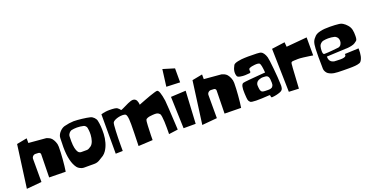

<svg xmlns="http://www.w3.org/2000/svg" viewBox="-29 -1325 3892 2017"><g transform="rotate(-20 1917.0 -317.0)"><path d="M20 30.8 84.5 -446.8 199.2 -468.8V-416.5L380.9 -400.9Q385.7 -400.9 393.6 -399.7Q401.4 -398.4 419.9 -389.9Q438.5 -381.3 450.2 -367.7Q464.4 -350.6 474.6 -326.7Q486.3 -299.8 486.3 -271V-270.5V-266.1Q486.3 -210.9 480 -132.3Q473.6 -53.7 464.8 1.5L280.8 -1.5L285.6 -258.3V-258.8Q285.6 -268.1 279.3 -274.7Q272.9 -281.2 263.7 -281.7L231.4 -283.2H230Q212.9 -283.2 200.7 -271Q188.5 -258.8 188.5 -241.7V15.6Z M818.8 -179.2Q834 -203.6 839.8 -239.3Q845.7 -274.9 844.2 -301.8Q842.8 -328.6 838.4 -352.1Q836.4 -362.8 827.9 -372.3Q819.3 -381.8 809.1 -385.3Q771 -394.5 735.8 -394.5H730Q700.7 -394.5 670.9 -388.2Q657.2 -383.3 645.5 -369.9Q633.8 -356.4 630.9 -342.3Q629.9 -337.4 629.9 -333.5V-333L628.9 -279.8Q629.4 -189.5 656.2 -152.8Q661.1 -146 670.7 -141.4Q680.2 -136.7 689 -136.7H690.4H749.5H751Q765.6 -136.7 776.9 -144L801.3 -159.2Q812 -168 818.8 -179.2ZM965.3 -385.3Q972.2 -354.5 974.9 -317.1Q977.5 -279.8 975.8 -234.1Q974.1 -188.5 960.9 -141.8Q947.8 -95.2 923.8 -59.6Q908.7 -37.1 887.7 -21.5L837.4 9.3Q811 25.9 780.3 26.9H657.7Q639.6 26.4 618.9 16.1Q598.1 5.9 587.4 -8.3Q530.3 -83 529.8 -249L532.2 -350.1Q532.2 -357.9 534.2 -366.7Q541 -395 565.7 -420.2Q590.3 -445.3 618.2 -453.1Q673.3 -467.3 723.6 -468.8Q762.2 -468.3 815.2 -462.2Q868.2 -456.1 904.8 -447.3Q925.3 -441.9 943.1 -423.8Q960.9 -405.8 965.3 -385.3Z M1023.4 3.4V-437Q1069.8 -450.7 1116.2 -450.7Q1186 -450.7 1203.1 -439Q1220.7 -426.8 1232.9 -409.2Q1235.4 -405.3 1262.9 -419.4Q1290.5 -433.6 1327.9 -450.4Q1365.2 -467.3 1386.7 -466.8Q1400.9 -466.3 1411.1 -458.7Q1421.4 -451.2 1426 -440.4Q1430.7 -429.7 1433.1 -419.2Q1435.5 -408.7 1436 -401.4V-393.6Q1443.8 -397 1457.3 -402.1Q1470.7 -407.2 1505.6 -420.7Q1540.5 -434.1 1568.6 -444.1Q1596.7 -454.1 1623.3 -461.9Q1649.9 -469.7 1657.2 -468.8Q1684.1 -465.8 1702.6 -341.8Q1704.6 -327.1 1709.5 -244.9Q1714.4 -162.6 1718.3 -87.4L1722.2 -12.2L1620.1 1.5Q1620.1 -6.8 1620.6 -21Q1621.1 -35.2 1620.8 -71.8Q1620.6 -108.4 1619.4 -137.7Q1618.2 -167 1614.3 -194.1Q1610.4 -221.2 1604.5 -227.5Q1589.8 -243.2 1573 -246.3Q1556.2 -249.5 1527.3 -247.1Q1505.4 -245.1 1493.4 -243.4Q1481.4 -241.7 1467 -236.1Q1452.6 -230.5 1448.2 -221.7Q1443.8 -213.4 1440.9 -157.5Q1438 -101.6 1437 -49.8L1436.5 1.5L1276.4 9.8Q1278.3 -61 1280.3 -134.3Q1283.2 -250.5 1279.8 -287.6Q1275.4 -335.4 1262.2 -345.7Q1252.9 -352.5 1230.7 -353Q1208.5 -353.5 1185.3 -348.6Q1162.1 -343.8 1141.8 -333.7Q1121.6 -323.7 1116.2 -312.5Q1109.4 -298.3 1106 -220Q1102.5 -141.6 1102.5 -70.3V1.5Z M1763.2 -475.6 1787.6 -665 1915.5 -626V-469.7ZM1784.7 -4.4 1772.9 -358.9 1939.9 -367.2 1919.9 -4.4Z M1981 30.8 2045.4 -446.8 2160.2 -468.8V-416.5L2341.8 -400.9Q2346.7 -400.9 2354.5 -399.7Q2362.3 -398.4 2380.9 -389.9Q2399.4 -381.3 2411.1 -367.7Q2425.3 -350.6 2435.5 -326.7Q2447.3 -299.8 2447.3 -271V-270.5V-266.1Q2447.3 -210.9 2440.9 -132.3Q2434.6 -53.7 2425.8 1.5L2241.7 -1.5L2246.6 -258.3V-258.8Q2246.6 -268.1 2240.2 -274.7Q2233.9 -281.2 2224.6 -281.7L2192.4 -283.2H2190.9Q2173.8 -283.2 2161.6 -271Q2149.4 -258.8 2149.4 -241.7V15.6Z M2724.6 -79.1H2725.1Q2729 -79.1 2741 -78.9Q2752.9 -78.6 2757.1 -78.6Q2761.2 -78.6 2771.2 -79.1Q2781.2 -79.6 2785.2 -81.3Q2789.1 -83 2796.1 -85.7Q2803.2 -88.4 2806.2 -92.8Q2809.1 -97.2 2813 -103.3Q2816.9 -109.4 2818.1 -118.2Q2819.3 -127 2819.3 -137.7Q2819.3 -185.1 2809.6 -202.4Q2799.8 -219.7 2778.8 -221.2Q2756.8 -222.7 2752 -222.7Q2750 -222.7 2745.1 -222.4Q2740.2 -222.2 2738.3 -222.2Q2735.4 -221.7 2730.5 -220.9Q2725.6 -220.2 2712.9 -216.1Q2700.2 -211.9 2690.9 -205.6Q2681.6 -199.2 2674.6 -186.8Q2667.5 -174.3 2668.5 -158.2Q2669.4 -143.6 2670.2 -135.5Q2670.9 -127.4 2672.6 -117.7Q2674.3 -107.9 2676.8 -103Q2679.2 -98.1 2683.1 -92.5Q2687 -86.9 2692.6 -84.7Q2698.2 -82.5 2706.1 -80.8Q2713.9 -79.1 2724.6 -79.1ZM2898.9 -120.1Q2898.9 -113.3 2900.1 -96.7Q2901.4 -80.1 2900.9 -70.8Q2900.4 -61.5 2897.9 -48.8Q2895.5 -36.1 2887.2 -27.3Q2878.9 -18.6 2864.7 -12.7Q2821.8 3.9 2772 7.8H2771Q2760.7 7.8 2759.8 -2.4L2757.8 -15.6Q2756.8 -22 2751 -22H2750.5Q2557.1 -8.3 2536.6 -26.4Q2522 -39.1 2518.3 -55.9Q2514.6 -72.8 2512.2 -119.6Q2511.7 -127.4 2511.7 -131.8Q2506.8 -225.1 2536.6 -237.3Q2544.4 -240.7 2607.7 -246.8Q2670.9 -252.9 2730.5 -257.3L2789.6 -261.7Q2782.7 -351.6 2768.6 -367.7Q2755.4 -378.4 2714.8 -374.8Q2674.3 -371.1 2655.3 -361.8Q2639.6 -354 2646 -327.1Q2646 -326.7 2646.2 -325.4Q2646.5 -324.2 2646.5 -323.7Q2646.5 -318.4 2642.6 -314.5Q2638.7 -310.5 2633.8 -310.1Q2607.9 -307.6 2582.8 -306.6Q2557.6 -305.7 2529.5 -311Q2501.5 -316.4 2496.1 -329.1Q2476.1 -381.3 2513.2 -446.3Q2522.5 -461.9 2563.7 -470.5Q2605 -479 2641.6 -479.5L2678.2 -480.5Q2800.3 -481 2820.3 -473.1Q2835.4 -467.3 2848.9 -448Q2862.3 -428.7 2870.1 -401.9Q2877.4 -377 2888.2 -264.9Q2898.9 -152.8 2898.9 -120.1Z M2954.6 14.2 2943.4 -470.2 3090.3 -490.2 3094.7 -438.5 3325.7 -459V-257.3Q3311.5 -259.8 3289.6 -263.4Q3267.6 -267.1 3222.9 -272.5Q3178.2 -277.8 3161.1 -276.9Q3150.4 -276.4 3137.9 -275.9Q3125.5 -275.4 3119.6 -275.6Q3113.8 -275.9 3106.2 -274.4Q3098.6 -272.9 3096.4 -272.9Q3094.2 -272.9 3090.3 -269.5Q3086.4 -266.1 3085.9 -264.6Q3085.4 -263.2 3083.7 -256.3Q3082 -249.5 3082 -245.1Q3082 -240.7 3081.1 -229.2Q3080.1 -217.8 3079.1 -209.5L3065.4 19.5Z M3631.8 -263.7Q3644 -283.2 3644 -303.7Q3644 -319.8 3638.2 -333Q3633.8 -343.3 3623 -352.5Q3612.3 -361.8 3601.6 -364.3Q3569.3 -372.1 3534.2 -372.1Q3506.8 -372.1 3479 -366.7Q3463.9 -363.8 3450 -351.1Q3436 -338.4 3431.6 -323.2Q3425.3 -297.9 3425.3 -273.4V-268.1Q3425.8 -247.1 3429.9 -240Q3434.1 -232.9 3442.4 -231.9Q3456.1 -231.4 3482.4 -233.2Q3508.8 -234.9 3531.5 -237.1Q3554.2 -239.3 3576.7 -241.7Q3599.1 -244.1 3600.1 -244.1Q3608.4 -244.6 3617.7 -250.5Q3627 -256.3 3631.8 -263.7ZM3778.3 -423.3Q3800.3 -398.4 3807.1 -367.9Q3814 -337.4 3813 -296.9Q3812.5 -273.4 3809.3 -262.7Q3806.2 -252 3800.8 -246.8Q3795.4 -241.7 3776.4 -229Q3762.2 -219.2 3735.1 -213.6Q3708 -208 3688 -207L3668 -206.5L3457 -196.8Q3456.1 -165 3471.2 -145.5Q3479.5 -135.3 3491.7 -129.9Q3503.9 -124.5 3511.5 -123.3Q3519 -122.1 3538.1 -121.8Q3557.1 -121.6 3561.5 -121.1Q3609.9 -118.2 3632.3 -128.9Q3640.1 -132.8 3642.8 -139.9Q3645.5 -147 3644 -152.3L3643.1 -157.7L3798.8 -164.1Q3801.8 -64.5 3768.1 -24.4Q3763.2 -18.6 3753.9 -14.4Q3744.6 -10.3 3730.5 -7.8Q3716.3 -5.4 3703.4 -3.9Q3690.4 -2.4 3670.2 -2Q3649.9 -1.5 3636.7 -1.5Q3623.5 -1.5 3600.6 -1.7Q3577.6 -2 3567.4 -2Q3503.4 -2 3469.2 -7.3Q3435.1 -12.7 3406.2 -31.2Q3393.6 -40 3384 -56.6Q3374.5 -73.2 3373.5 -88.4Q3370.1 -242.2 3373.5 -313.5Q3376 -365.7 3386 -391.1Q3396 -416.5 3422.4 -441.9Q3463.9 -482.4 3594.2 -480.5Q3652.3 -480 3695.3 -474.6Q3715.3 -472.7 3733.4 -461.9Q3759.3 -445.8 3778.3 -423.3Z"/></g></svg>

Font: Some Time Later
Style: Regular
Weight: 400
Version: Version 003.300